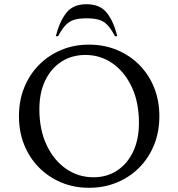

<svg xmlns="http://www.w3.org/2000/svg" viewBox="-20 -882 847 912"><path d="M403 10Q331 10 270.5 -15.5Q210 -41 165 -86.5Q120 -132 95 -194Q70 -256 70 -330Q70 -404 95 -466Q120 -528 165 -573.5Q210 -619 270.5 -644.5Q331 -670 403 -670Q475 -670 536 -644.5Q597 -619 642 -573.5Q687 -528 712 -466Q737 -404 737 -330Q737 -256 712 -194Q687 -132 642 -86.5Q597 -41 536 -15.5Q475 10 403 10ZM424 -40Q488 -40 536.5 -72Q585 -104 612.5 -162Q640 -220 640 -299Q640 -396 606 -468.5Q572 -541 514.5 -581Q457 -621 386 -621Q322 -621 272.5 -589.5Q223 -558 195 -500Q167 -442 167 -363Q167 -266 201.5 -193Q236 -120 294 -80Q352 -40 424 -40ZM245 -710Q263 -780 295 -821Q327 -862 391 -862Q455 -862 487.5 -821Q520 -780 537 -710H526Q507 -746 489.5 -764Q472 -782 448.5 -788.5Q425 -795 391 -795Q357 -795 334 -788.5Q311 -782 293 -764Q275 -746 256 -710Z"/></svg>

Font: Spectral
Style: Regular
Weight: 400
Designer: Jean-Baptiste Levee
Foundry: Production Type
Version: Version 2.001